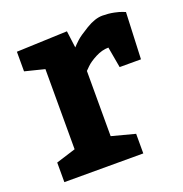

<svg xmlns="http://www.w3.org/2000/svg" viewBox="-105 -643 700 736"><g transform="rotate(-20 245.0 -275.0)"><path d="M35 -532 242 -540 251 -471Q259 -480 273 -493Q287 -506 323.5 -528Q360 -550 390 -550Q414 -550 436.5 -545.5Q459 -541 470 -536L480 -532L472 -342H385L370 -427Q344 -427 317 -413Q290 -399 276 -385L262 -371V-105L357 -80V0H35V-80L115 -105V-432L35 -452Z"/></g></svg>

Font: BitterBold
Style: Bold
Weight: 700
Designer: Sol Matas
Foundry: Sol Matas
Version: Version 001.001